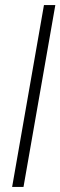

<svg xmlns="http://www.w3.org/2000/svg" viewBox="-20 -740 239 760"><path d="M28 0 154 -720H199L73 0Z"/></svg>

Font: DM Sans 9pt ExtraLight
Style: Italic
Weight: 250
Italic angle: -10°
Version: Version 4.004;gftools[0.9.30]